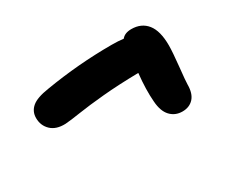

<svg xmlns="http://www.w3.org/2000/svg" viewBox="-71 -734 842 719"><g transform="rotate(-30 350.0 -374.5)"><path d="M146 -372.1Q105.5 -370.6 83.3 -391.8Q61 -413.1 61 -445.8Q61 -474.1 82.3 -492.2Q103.5 -510.3 155.8 -518.1Q298.8 -542 442.9 -542Q471.7 -542 494.1 -539.1Q507.3 -556.2 536.1 -556.2Q579.6 -556.2 603.8 -525.9Q627.9 -495.6 627.9 -433.1Q627.9 -405.3 621.6 -345Q615.2 -284.7 615.2 -271Q615.2 -232.4 597.2 -212.6Q579.1 -192.9 548.8 -192.9Q517.6 -192.9 497.3 -214.4Q477.1 -235.8 474.1 -278.8Q469.7 -331.5 477.1 -400.9Q389.2 -399.4 322.8 -393.3Q256.3 -387.2 212.2 -380.4Q168 -373.5 146 -372.1Z"/></g></svg>

Font: Shantell Sans Bouncy
Style: Bold
Weight: 700
Designer: Stephen Nixon, Anya Danilova, Shantell Martin
Foundry: Arrow Type
Version: Version 1.006;[9816181b4]